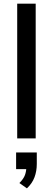

<svg xmlns="http://www.w3.org/2000/svg" viewBox="-20 -756 289 1049"><path d="M74 0V-736H175V0ZM127 273 86 244Q109 221 116.5 200Q124 179 124 155L148 168H68V77H181V140Q181 179 168.5 212.5Q156 246 127 273Z"/></svg>

Font: Mulish ExtraLight SemiBold
Style: Regular
Weight: 600
Version: Version 3.603